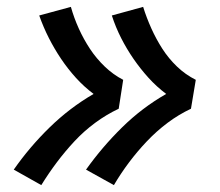

<svg xmlns="http://www.w3.org/2000/svg" viewBox="-20 -614 640 558"><path d="M311 -76 230 -121Q277 -187 335 -244Q393 -301 463 -341Q435 -362 411.5 -388Q388 -414 368 -443Q348 -472 332 -503.5Q316 -535 305 -569L396 -594Q406 -562 420 -531Q434 -500 452 -472Q470 -444 494.5 -420.5Q519 -397 549 -382L535 -298Q499 -281 467 -257Q435 -233 407 -203.5Q379 -174 355 -142Q331 -110 311 -76ZM100 -76 20 -121Q66 -187 124.5 -244Q183 -301 252 -341Q224 -362 200.5 -388Q177 -414 157.5 -443Q138 -472 122 -503.5Q106 -535 94 -569L186 -594Q195 -562 209 -531Q223 -500 241.5 -472Q260 -444 284.5 -420.5Q309 -397 338 -382L325 -298Q289 -281 256.5 -257Q224 -233 196.5 -203.5Q169 -174 145 -142Q121 -110 100 -76Z"/></svg>

Font: Iosevka Slab Semibold Extended
Style: Italic
Weight: 600
Width: 7
Italic angle: -9°
Monospace: yes
Designer: Belleve Invis
Foundry: Belleve Invis
Version: Version 11.1.0; ttfautohint (v1.8.3)